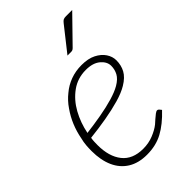

<svg xmlns="http://www.w3.org/2000/svg" viewBox="-216 -799 890 890"><g transform="rotate(-45 229.0 -354.0)"><path d="M204 6Q149 6 111 -17.5Q73 -41 53.5 -84.5Q34 -128 34 -188Q34 -206 35.5 -225Q37 -244 42 -263Q49 -301 63.5 -336Q78 -371 100 -402Q110 -417 122.5 -430.5Q135 -444 149 -455Q176 -478 210 -490.5Q244 -503 283 -503Q326 -503 354.5 -488.5Q383 -474 398 -451.5Q413 -429 413 -404Q413 -372 399 -346Q385 -320 350 -299Q322 -282 278.5 -269.5Q235 -257 183 -248Q131 -239 76 -233Q74 -222 73.5 -209.5Q73 -197 73 -188Q73 -113 107.5 -69.5Q142 -26 211 -26Q247 -26 278 -38.5Q309 -51 329 -67Q337 -74 347.5 -83.5Q358 -93 367.5 -100Q377 -107 382 -107Q387 -107 391 -103L400 -92Q354 -43 308.5 -18.5Q263 6 204 6ZM80 -261Q129 -267 177 -275.5Q225 -284 264 -295.5Q303 -307 327 -321Q356 -338 367 -358.5Q378 -379 378 -403Q378 -430 352.5 -451.5Q327 -473 281 -473Q227 -473 185.5 -443Q144 -413 117.5 -365Q91 -317 80 -261ZM392 -714H433L310 -588Q306 -584 302 -582Q298 -580 292 -580H268L362 -699Q369 -708 375 -711Q381 -714 392 -714Z"/></g></svg>

Font: Aleo ExtraLight
Style: Italic
Weight: 250
Italic angle: -7°
Designer: Alessio Laiso
Foundry: Alessio Laiso
Version: Version 2.001;gftools[0.9.29]